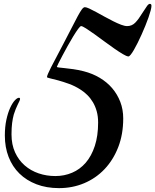

<svg xmlns="http://www.w3.org/2000/svg" viewBox="-20 -865 798 986"><path d="M416 -828.1Q423.3 -828.1 438.7 -821Q454.1 -814 474.1 -803Q494.1 -792 516.8 -779.5Q539.6 -767.1 561.3 -756.1Q583 -745.1 601.8 -738Q620.6 -731 632.8 -731Q657.7 -731 675 -749Q692.4 -767.1 710.9 -797.9Q727.5 -824.2 735.4 -834.7Q743.2 -845.2 750 -845.2Q752.9 -845.2 755.4 -843Q757.8 -840.8 757.8 -835Q757.8 -826.7 753.7 -811Q749.5 -795.4 742.7 -775.6Q735.8 -755.9 726.6 -733.2Q717.3 -710.4 707.3 -688Q697.3 -665.5 687 -645Q676.8 -624.5 667.7 -608.9Q658.7 -593.3 651.1 -584Q643.6 -574.7 639.2 -575.2Q629.9 -575.7 610.4 -587.4Q590.8 -599.1 566.2 -616.2Q541.5 -633.3 514.6 -653.3Q487.8 -673.3 463.9 -690.4Q439.9 -707.5 421.9 -719Q403.8 -730.5 397 -731Q392.1 -731.4 381.1 -716.3Q370.1 -701.2 356.2 -678.5Q342.3 -655.8 327.4 -628.9Q312.5 -602.1 300.3 -578.9Q288.1 -555.7 280 -539.6Q272 -523.4 272 -522Q272 -519.5 283 -518.3Q293.9 -517.1 312.5 -515.1Q331.1 -513.2 356.2 -509.8Q381.3 -506.3 410.2 -499Q454.1 -487.8 491.5 -465.8Q528.8 -443.8 555.7 -412.6Q582.5 -381.3 597.7 -342Q612.8 -302.7 612.8 -256.8Q612.8 -175.3 587.2 -109.4Q561.5 -43.5 517.1 3.4Q472.7 50.3 412.6 75.7Q352.5 101.1 283.2 101.1Q218.8 101.1 167.2 81.3Q115.7 61.5 79.6 26.1Q43.5 -9.3 24.2 -59.1Q4.9 -108.9 4.9 -168.9Q4.9 -213.9 12.7 -249.8Q20.5 -285.6 32 -310.8Q43.5 -335.9 55.9 -349.4Q68.4 -362.8 77.1 -362.8Q81.1 -362.8 82 -361.1Q83 -359.4 83 -356.9Q83 -353 79.6 -345.7Q76.2 -338.4 71 -327.9Q65.9 -317.4 60.5 -304.4Q55.2 -291.5 50.8 -276.9Q45.4 -257.3 42.2 -232.9Q39.1 -208.5 39.1 -174.8Q39.1 -122.6 57.4 -82.5Q75.7 -42.5 106.9 -15.4Q138.2 11.7 178.7 25.4Q219.2 39.1 264.2 39.1Q310.1 39.1 350.3 22Q390.6 4.9 420.2 -29.3Q449.7 -63.5 466.8 -115.2Q483.9 -167 483.9 -235.8Q483.9 -267.1 476.8 -293Q469.7 -318.8 457.3 -339.8Q444.8 -360.8 428.2 -377.2Q411.6 -393.6 392.1 -405.8Q364.7 -423.3 334.5 -434.3Q304.2 -445.3 279.1 -452.1Q253.9 -459 237.5 -462.6Q221.2 -466.3 221.2 -469.2Q221.2 -478 242.4 -519.8Q263.7 -561.5 307.1 -643.1Q332 -690.4 349.6 -725.1Q367.2 -759.8 379.6 -782.7Q392.1 -805.7 400.4 -816.9Q408.7 -828.1 416 -828.1Z"/></svg>

Font: Henny Penny
Style: Regular
Weight: 400
Version: Version 1.001